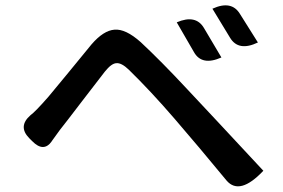

<svg xmlns="http://www.w3.org/2000/svg" viewBox="-20 -737 1040 705"><path d="M629 -655Q699 -685 729 -634L793 -526Q721 -494 692 -546L629 -655ZM760 -705Q830 -737 861 -686L927 -581Q856 -547 825 -598L760 -705ZM87 -230Q45 -273 92 -314Q110 -327 158 -382Q223 -460 316 -574Q360 -625 400 -628Q441 -632 497 -582Q572 -512 667 -410Q762 -309 947 -110Q860 -18 812 -74Q709 -199 621 -301Q533 -403 453 -481Q426 -507 407 -505Q389 -504 365 -474Q342 -445 281 -365Q220 -285 200 -260Q160 -205 170 -218Q140 -176 98 -219Z"/></svg>

Font: Swei Half Moon CJK TC
Style: Medium
Weight: 500
Version: Version 2.125